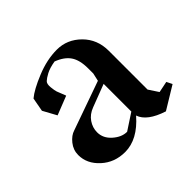

<svg xmlns="http://www.w3.org/2000/svg" viewBox="-115 -555 694 694"><g transform="rotate(-45 232.0 -208.5)"><path d="M163.1 9.8Q109.4 9.8 72.3 -24.2Q35.2 -58.1 35.2 -102.5Q35.2 -128.4 51.8 -149.2Q68.4 -169.9 87.9 -175.8L275.4 -242.2L282.2 -272.5V-298.8Q282.2 -341.3 266.1 -365Q250 -388.7 213.9 -402.3Q185.1 -397.5 168.2 -388.4Q151.4 -379.4 143.8 -372.1Q136.2 -364.7 138.2 -346.2Q140.1 -327.6 142.8 -320.1Q145.5 -312.5 155.8 -287.1Q156.2 -285.6 156.2 -285.2L84 -256.8L55.7 -308.6L65.4 -361.3Q90.3 -382.3 144.8 -404.5Q199.2 -426.8 250 -426.8Q302.2 -426.8 341.1 -388.2Q379.9 -349.6 379.9 -291V-92.8L404.3 -55.7L447.3 -64.5L458 -43L371.1 9.8Q298.3 -13.7 284.2 -55.7Q227.1 9.8 163.1 9.8ZM219.7 -37.1 282.2 -78.1V-219.7L195.3 -186.5Q169.4 -176.8 155.5 -156.5Q141.6 -136.2 141.6 -112.3Q141.6 -82 167 -59.6Q192.4 -37.1 219.7 -37.1Z"/></g></svg>

Font: Comprehension SemiBold
Style: Regular
Weight: 600
Designer: Alfredo Marco Pradil
Foundry: Alfredo Marco Pradil
Version: 1.0